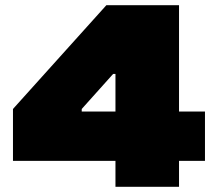

<svg xmlns="http://www.w3.org/2000/svg" viewBox="-20 -720 840 740"><path d="M670 -290H770V-100H670V0H425V-100H30V-300L390 -700H670ZM425 -435H416L295 -300V-290H425Z"/></svg>

Font: Imperial One
Style: Regular
Weight: 400
Designer: Jovanny Lemonad
Foundry: Jovanny Lemonad
Version: Version 1.000